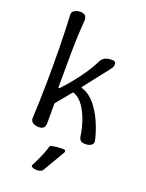

<svg xmlns="http://www.w3.org/2000/svg" viewBox="-173 -790 848 1118"><g transform="rotate(20 250.5 -230.5)"><path d="M126 7Q111 7 99 2.5Q87 -2 80.5 -10.5Q74 -19 75 -31Q80 -132 81.5 -241Q83 -350 81.5 -459Q80 -568 75 -669Q74 -682 80.5 -690Q87 -698 99 -702.5Q111 -707 126 -707Q146 -707 155.5 -697.5Q165 -688 165 -668Q157 -568 156 -460Q155 -352 155 -252Q155 -248 157.5 -246.5Q160 -245 164 -249Q215 -304 257 -361Q299 -418 326 -473Q334 -489 349.5 -498Q365 -507 397 -507Q406 -507 411.5 -502.5Q417 -498 418 -490.5Q419 -483 415.5 -473.5Q412 -464 403 -453L284 -301Q279 -294 287 -292Q332 -278 366.5 -236.5Q401 -195 425 -140.5Q449 -86 461 -32Q464 -20 458.5 -11Q453 -2 441.5 2.5Q430 7 415 7Q393 7 384 -1.5Q375 -10 372 -32Q366 -76 350 -121.5Q334 -167 309.5 -202Q285 -237 251 -250Q245 -253 241 -247L168 -158Q165 -155 165 -149V-32Q165 -12 155.5 -2.5Q146 7 126 7ZM236 233Q233 238 222.5 242Q212 246 203 246H199Q194 246 185 244.5Q176 243 169.5 238.5Q163 234 167 226Q187 187 199.5 158.5Q212 130 224 91Q225 86 238.5 83.5Q252 81 269 79.5Q286 78 297 78H304Q312 78 315.5 80.5Q319 83 319 87.5Q319 92 315 99Q293 136 276 165Q259 194 236 233Z"/></g></svg>

Font: Winky Sans Light
Style: Regular
Weight: 300
Designer: Simon Atzbach
Foundry: typofactur
Version: Version 1.205